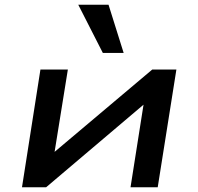

<svg xmlns="http://www.w3.org/2000/svg" viewBox="-20 -792 837 812"><path d="M73 0 151 -498H267L209 -138H197L624 -498H726L647 0H532L589 -362H602L175 0ZM415 -568 311 -772H439L503 -568Z"/></svg>

Font: Nunito Sans 7pt Expanded SemiBold
Style: Italic
Weight: 600
Width: 7
Italic angle: -9°
Designer: Vernon Adams
Foundry: Vernon Adams
Version: Version 3.101;gftools[0.9.27]